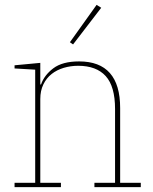

<svg xmlns="http://www.w3.org/2000/svg" viewBox="-20 -771 630 791"><path d="M40 -18H125V-484L40 -489V-502L146 -512V-423H149Q162 -461 199.5 -489.5Q237 -518 306 -518Q475 -518 475 -326V-18H560V0H369V-18H454V-322Q454 -415 415.5 -457.5Q377 -500 302 -500Q271 -500 242.5 -491.5Q214 -483 192.5 -466Q171 -449 158.5 -423Q146 -397 146 -363V-18H231V0H40ZM268 -597 378 -751 397 -739 281 -588Z"/></svg>

Font: IBM Plex Serif Thin
Style: Regular
Weight: 100
Designer: Mike Abbink, Paul van der Laan, Pieter van Rosmalen
Foundry: Bold Monday
Version: Version 3.001